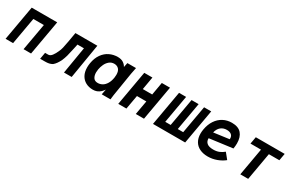

<svg xmlns="http://www.w3.org/2000/svg" viewBox="111 -1597 3977 2649"><g transform="rotate(30 2100.0 -272.5)"><path d="M147 -552.5H553L455.5 0H336L412 -428.5H244.5L169 0H49.5Z M618.5 -104.5H668Q699.5 -104.5 726.2 -139.5Q753 -174.5 773 -223Q787.5 -250.5 797.2 -292Q807 -333.5 819 -401.5L844.5 -550H1194L1102.5 0H980L1051.5 -427H948.5L932.5 -352Q915 -268 902.8 -224.2Q890.5 -180.5 871 -134.5Q851 -95.5 832.5 -70Q814 -44.5 791 -25.5Q765.5 -11 739.2 -5.5Q713 0 676 0H600Z M1221 -222.5Q1221 -255 1227 -291Q1242 -380 1284.8 -439.8Q1327.5 -499.5 1387.8 -528.5Q1448 -557.5 1517 -557.5Q1571 -557.5 1605.5 -535.5Q1640 -513.5 1658 -479.5L1672.5 -550H1810Q1802 -518.5 1790 -449L1729 -71.5Q1725.5 -48 1724 -30L1720.5 0H1581.5Q1583.5 -21 1598 -85Q1573 -45.5 1534.2 -19.5Q1495.5 6.5 1440.5 6.5Q1377 6.5 1327.2 -20.2Q1277.5 -47 1249.2 -98.5Q1221 -150 1221 -222.5ZM1618.5 -289Q1622 -312 1622 -334.5Q1622 -394 1594.5 -423Q1567 -452 1522 -452Q1477.5 -452 1445 -425Q1412.5 -398 1393.5 -357.2Q1374.5 -316.5 1367 -274Q1362.5 -245 1362.5 -224Q1362.5 -173 1384 -140.2Q1405.5 -107.5 1454.5 -107.5Q1493 -107.5 1527 -127.5Q1561 -147.5 1585.2 -188.5Q1609.5 -229.5 1618.5 -289Z M1941.5 -550H2071.5L2036 -346H2185.5L2221 -550H2351.5L2254.5 0H2124L2163.5 -222.5H2014L1974.5 0H1844.5Z M2495 -551H2607.5L2530 -109.5H2616.5L2694.5 -551H2807L2729.5 -109.5H2816L2894 -551H3007.5L2910.5 0H2398Z M3032 -214Q3032 -247.5 3038.5 -283Q3053.5 -368 3094.8 -430.2Q3136 -492.5 3198 -525.5Q3260 -558.5 3335.5 -558.5Q3438.5 -558.5 3487.5 -502Q3536.5 -445.5 3536.5 -346Q3536.5 -306 3529 -261.5L3161.5 -213Q3159 -165.5 3190.8 -137Q3222.5 -108.5 3293 -108.5Q3345 -108.5 3384.5 -124.2Q3424 -140 3460.5 -170.5L3534.5 -79Q3485 -38.5 3416.5 -13Q3348 12.5 3275.5 12.5Q3201.5 12.5 3146.5 -13.8Q3091.5 -40 3061.8 -91Q3032 -142 3032 -214ZM3421 -360Q3421 -397 3395 -417.8Q3369 -438.5 3323 -438.5Q3267 -438.5 3228.5 -406.2Q3190 -374 3175.5 -313L3420 -346Q3421 -356 3421 -360Z M3866 -437.5H3698.5L3718.5 -550H4178.5L4158.5 -437.5H3991.5L3914.5 0H3789Z"/></g></svg>

Font: JuliaMono ExtraBoldItalic
Style: Regular
Weight: 800
Italic angle: -9°
Monospace: yes
Designer: cormullion
Foundry: corm
Version: Version 0.049; ttfautohint (v1.8.4)